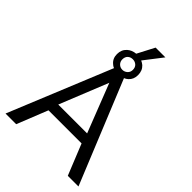

<svg xmlns="http://www.w3.org/2000/svg" viewBox="-273 -1098 1223 1223"><g transform="rotate(45 338.5 -486.5)"><path d="M294 -693Q281 -698 271 -708Q244 -731 244 -770Q244 -810 271 -834Q294 -855 329 -858L389 -973H477L382 -850Q396 -844 408 -834Q434 -810 434 -770Q434 -731 408 -708Q397 -698 384 -693L667 0H571L487 -208H189L106 0H10ZM467 -278 339 -606 207 -278ZM339 -818Q319 -818 305.5 -805.5Q292 -793 292 -770Q292 -750 305.5 -736.5Q319 -723 339 -723Q358 -723 372.5 -736Q387 -749 387 -770Q387 -793 373 -805.5Q359 -818 339 -818Z"/></g></svg>

Font: Rising Sun
Style: Regular
Weight: 400
Designer: Matt McInerney, Pablo Impallari, Rodrigo Fuenzalida (Raleway font), Stephen Hutchings (Greek), Cristiano Sobral (main ch
Foundry: The Rising Sun Project Authors
Version: Version 4.327; ttfautohint (v1.8.4.7-5d5b-dirty)